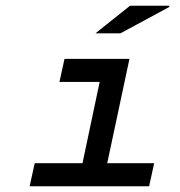

<svg xmlns="http://www.w3.org/2000/svg" viewBox="-20 -647 626 667"><path d="M204.1 -442.4H429.7L352.5 -80.1H515.6L498 0H83L100.6 -80.1H266.6L326.2 -362.3H186.5ZM568.4 -623 398.4 -531.2H311.5L431.6 -627H568.4Z"/></svg>

Font: Thabit-Bold-Oblique
Style: Bold Oblique
Weight: 700
Designer: Regenerated by Nadim Shaikli
Foundry: MAK Alagha
Version: 0.01